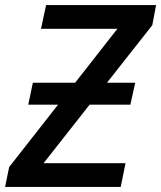

<svg xmlns="http://www.w3.org/2000/svg" viewBox="-36 -734 633 754"><path d="M-16 0H438L457 -93H135L316 -323H476L495 -409H384L562 -635L577 -714H145L125 -621H425L259 -409H93L75 -323H192L0 -78Z"/></svg>

Font: Noto Sans Medium
Style: Italic
Weight: 500
Italic angle: -12°
Designer: Monotype Design Team
Foundry: Monotype Imaging Inc.
Version: Version 2.013